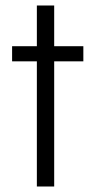

<svg xmlns="http://www.w3.org/2000/svg" viewBox="-20 -678 348 698"><path d="M114 0V-455H24V-510H114V-658H177V-510H283V-455H177V0Z"/></svg>

Font: Saira Semi Condensed Light
Style: Regular
Weight: 300
Width: 4
Designer: Hector Gatti with collaboration of the Omnibus-Type team
Foundry: Omnibus-Type
Version: Version 1.001; ttfautohint (v1.8)